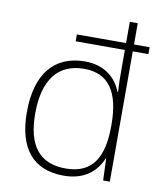

<svg xmlns="http://www.w3.org/2000/svg" viewBox="-86 -828 760 907"><g transform="rotate(10 294.5 -375.0)"><path d="M281 10C382 10 437 -42 463 -105H465L469 0H501V-625H576V-658H501V-760H463V-658H227V-625H463V-543C463 -505 463 -463 466 -424H463C438 -489 381 -539 288 -539C141 -539 58 -440 58 -256C58 -83 133 10 281 10ZM284 -25C158 -25 98 -103 98 -256C98 -420 166 -504 290 -504C409 -504 462 -421 462 -266V-260C462 -110 413 -25 284 -25Z"/></g></svg>

Font: Noto Sans Canadian Aboriginal ExtraLight
Style: Regular
Weight: 200
Designer: Monotype Design Team, Typotheque's Kevin King
Foundry: Monotype Imaging Inc.
Version: Version 2.004